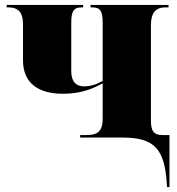

<svg xmlns="http://www.w3.org/2000/svg" viewBox="-20 -556 717 776"><path d="M654 184 655 200H665V-10H638C600 -10 590 -28 590 -69V-455C590 -505 611 -526 646 -526H661V-536H346V-526H354C384 -526 395 -513 395 -463V-229C371 -215 346 -207 320 -207C290 -207 268 -223 268 -269V-465C268 -512 279 -526 309 -526H316V-536H7V-526H16C58 -526 73 -500 73 -458V-312C73 -224 130 -177 235 -177C314 -177 362 -202 395 -219V-77C395 -18 368 -10 324 -10H304V0H475C602 0 645 44 654 184Z"/></svg>

Font: Noto Serif Display Black
Style: Regular
Weight: 900
Designer: Monotype Design Team
Foundry: Monotype Imaging Inc.
Version: Version 2.009